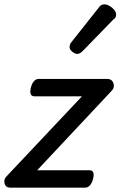

<svg xmlns="http://www.w3.org/2000/svg" viewBox="-28 -863 554 883"><path d="M19 0Q-2 0 -7 -19.5Q-12 -39 4 -54L349 -420H130Q118 -420 113.5 -430Q109 -440 114 -460Q119 -480 128.5 -490Q138 -500 149 -500H465Q481 -500 488.5 -490Q496 -480 495.5 -467.5Q495 -455 486 -446L143 -80H385Q396 -80 400.5 -70.5Q405 -61 400 -40Q395 -21 385.5 -10.5Q376 0 364 0ZM327 -615Q317 -615 304.5 -625Q292 -635 292 -646Q292 -652 294 -658Q296 -664 301 -670L423 -824Q431 -836 438 -839.5Q445 -843 453 -843Q463 -843 475.5 -836Q488 -829 497 -818Q506 -807 506 -796Q506 -788 503 -783Q500 -778 493 -773L354 -630Q340 -615 327 -615Z"/></svg>

Font: Playwrite TZ
Style: Regular
Weight: 400
Designer: Veronika Burian, José Scaglione
Foundry: TypeTogether
Version: Version 1.002